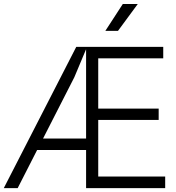

<svg xmlns="http://www.w3.org/2000/svg" viewBox="-32 -968 908 988"><path d="M-12.5 0 360.5 -727H808V-668H473.5V-409H784.5V-351H473.5V-59.5H818V0H411V-196H159L59 0ZM350.5 -570.5 189.5 -255H411V-713.5H410.5ZM510 -809 600 -947.5H677L575 -809Z"/></svg>

Font: Spline Sans Light
Style: Regular
Weight: 300
Designer: Eben Sorkin, Mirko Velimirovic
Foundry: Sorkin Type
Version: Version 1.000; ttfautohint (v1.8.3)